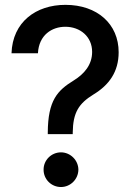

<svg xmlns="http://www.w3.org/2000/svg" viewBox="-20 -757 541 784"><path d="M175.1 -215.9V-209.2H277V-215.9C278.1 -297.6 301.5 -334.2 361.9 -371.4C425.4 -409.8 464.5 -463.8 464.5 -543.7C464.5 -659.1 377.1 -737.2 247.2 -737.2C127.1 -737.2 31.2 -667.3 27 -539.4H134.9C138.8 -614.7 192.5 -647.7 246.8 -647.7C307.2 -647.7 356.2 -607.6 356.2 -545.1C356.2 -491.8 323.2 -454.5 281.2 -428.6C214.8 -387.8 175.8 -347.7 175.1 -215.9ZM158 -64.3C157.7 -24.9 189.6 6.7 229 6.7C267.4 6.7 299.7 -24.9 300.1 -64.3C299.7 -103 267.4 -134.9 229 -134.9C189.6 -134.9 157.7 -103 158 -64.3Z"/></svg>

Font: RED Number Medium
Style: Regular
Weight: 500
Designer: RED UED
Foundry: rsms
Version: Version 1.003;FEAKit 1.0